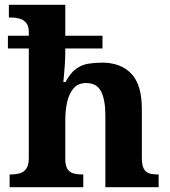

<svg xmlns="http://www.w3.org/2000/svg" viewBox="-20 -780 707 800"><path d="M20 0V-53H22Q45 -53 62.5 -58Q80 -63 90 -77.8Q100 -92.5 100 -122V-578H13V-631H100V-646Q100 -672.9 88 -686Q76 -699 59.5 -703Q43 -707 29 -707H17V-760H252V-631H407V-578H252V-565Q252 -539 250 -509.6Q248 -480.2 246 -459.1Q244 -438 244 -438H253Q273 -476 296.5 -493Q320 -510 347.5 -514.5Q375 -519 405.6 -519Q483 -519 527 -473.2Q571 -427.4 571 -326V-124Q571 -93.5 578.5 -78.3Q586 -63 601 -58Q616 -53 638 -53H641V0H419V-299Q419 -364 401.2 -399Q383.4 -434 339 -434Q306 -434 287 -412.5Q268 -391 260 -355.5Q252 -320 252 -278.8V-118Q252 -90 261 -76Q270 -62 286 -57.5Q302 -53 324 -53H327V0Z"/></svg>

Font: Noto Serif Armenian
Style: Regular
Weight: 400
Designer: Monotype Design Team
Foundry: Monotype Imaging Inc.
Version: Version 2.007